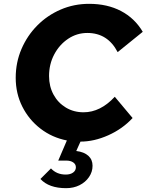

<svg xmlns="http://www.w3.org/2000/svg" viewBox="-20 -729 765 1002"><path d="M325 253Q235 253 191 205L246 150Q276 182 323 182Q347 182 361.5 171.5Q376 161 376 144Q376 128 362 118.5Q348 109 325 109H284L329 4Q252 -11 191.5 -57.5Q131 -104 96.5 -172.5Q62 -241 62 -323Q62 -403 92 -473Q122 -543 174.5 -596Q227 -649 296.5 -679Q366 -709 445 -709Q540 -709 611.5 -671.5Q683 -634 725 -563L594 -457Q542 -557 436 -557Q381 -557 335.5 -526.5Q290 -496 263 -445Q236 -394 236 -332Q236 -278 259.5 -235Q283 -192 324 -167.5Q365 -143 416 -143Q504 -143 579 -224L672 -113Q619 -56 545 -23Q471 10 400 10L378 59Q419 64 441 84Q463 104 463 136Q463 168 444.5 195Q426 222 395 237.5Q364 253 325 253Z"/></svg>

Font: Red Hat Text
Style: Bold Italic
Weight: 700
Italic angle: -12°
Designer: Pentagram, MCKL
Foundry: Pentagram, MCKL
Version: Version 1.023; ttfautohint (v1.8.3)